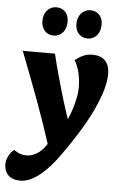

<svg xmlns="http://www.w3.org/2000/svg" viewBox="-103 -738 675 1052"><g transform="rotate(5 235.0 -212.0)"><path d="M178.2 -439.9Q184.1 -413.6 192.4 -382.1Q200.7 -350.6 210 -316.9Q219.2 -283.2 229 -249.5Q238.8 -215.8 248 -185.5Q257.3 -155.3 265.6 -129.9Q273.9 -104.5 279.8 -87.9Q286.6 -104 294.4 -125.2Q302.2 -146.5 308.8 -169.9Q315.4 -193.4 319.8 -217.8Q324.2 -242.2 324.2 -264.2Q324.2 -307.6 315.2 -346.4Q306.2 -385.3 288.1 -414.1Q312 -432.6 334.2 -442.4Q356.4 -452.1 384.8 -452.1Q405.3 -452.1 422.4 -446.5Q439.5 -440.9 451.9 -429Q464.4 -417 471.2 -398.4Q478 -379.9 478 -354Q478 -313.5 463.1 -262.7Q448.2 -211.9 420.2 -152.6Q392.1 -93.3 351.1 -26.4Q310.1 40.5 257.8 112.8Q235.8 143.6 210.9 171.9Q186 200.2 159.2 222.2Q132.3 244.1 104.2 257.1Q76.2 270 47.9 270Q26.4 270 9.8 263.9Q-6.8 257.8 -17.8 246.8Q-28.8 235.8 -34.4 220.9Q-40 206.1 -40 188Q-40 175.8 -36.6 163.6Q-33.2 151.4 -27.6 140.4Q-22 129.4 -14.4 120.1Q-6.8 110.8 2 105Q19 117.7 35.2 123.3Q51.3 128.9 70.8 128.9Q90.3 128.9 107.2 122.3Q124 115.7 137.9 105.2Q151.9 94.7 162.8 81.8Q173.8 68.8 181.2 56.2Q142.6 -65.4 95.5 -191.9Q48.3 -318.4 1 -439.9ZM162.1 -538.1Q147.9 -538.1 135.5 -543Q123 -547.9 113.8 -557.4Q104.5 -566.9 99.1 -581.1Q93.8 -595.2 93.8 -613.8Q93.8 -629.9 98.6 -644.5Q103.5 -659.2 112.8 -670.2Q122.1 -681.2 135.3 -687.5Q148.4 -693.8 165 -693.8Q178.7 -693.8 190.9 -689Q203.1 -684.1 212.4 -674.8Q221.7 -665.5 226.8 -651.9Q231.9 -638.2 231.9 -620.1Q231.9 -603.5 227.3 -588.6Q222.7 -573.7 213.9 -562.5Q205.1 -551.3 191.9 -544.7Q178.7 -538.1 162.1 -538.1ZM348.1 -538.1Q334.5 -538.1 322.3 -543Q310.1 -547.9 300.8 -557.4Q291.5 -566.9 286.1 -581.1Q280.8 -595.2 280.8 -613.8Q280.8 -629.9 285.6 -644.5Q290.5 -659.2 300 -670.2Q309.6 -681.2 322.8 -687.5Q335.9 -693.8 353 -693.8Q366.7 -693.8 378.7 -689Q390.6 -684.1 399.7 -674.8Q408.7 -665.5 413.8 -651.9Q418.9 -638.2 418.9 -620.1Q418.9 -603.5 414.3 -588.6Q409.7 -573.7 400.4 -562.5Q391.1 -551.3 377.9 -544.7Q364.7 -538.1 348.1 -538.1Z"/></g></svg>

Font: Simonetta
Style: Black
Weight: 900
Designer: Gayaneh Bagdasaryan
Foundry: Brownfox
Version: Version 1.002